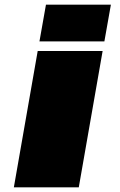

<svg xmlns="http://www.w3.org/2000/svg" viewBox="-20 -805 514 825"><path d="M39.5 0H318.5L421 -586H142ZM177.5 -785 149.5 -627H428.5L456.5 -785Z"/></svg>

Font: Anybody ExtraExpanded Black
Style: Italic
Weight: 900
Width: 8
Italic angle: -10°
Version: Version 1.113;gftools[0.9.25]